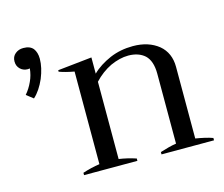

<svg xmlns="http://www.w3.org/2000/svg" viewBox="-91 -748 1013 869"><g transform="rotate(-15 415.0 -313.5)"><path d="M130 -609C120 -621 105 -627 84 -627C69 -627 57 -623 46 -614C35 -605 30 -593 30 -578C30 -563 35 -552 44 -543C53 -534 65 -529 79 -529C79 -529 89 -530 89 -530C87 -510 82 -490 73 -471C64 -451 53 -434 40 -419C40 -419 72 -394 72 -394C93 -413 110 -439 124 -471C137 -503 144 -533 144 -561C144 -581 139 -597 130 -609ZM810 -11C788 -19 761 -25 730 -30C730 -30 730 -366 730 -366C730 -409 715 -444 685 -469C654 -494 614 -507 565 -507C526 -507 490 -500 457 -486C423 -471 394 -453 371 -430C371 -430 371 -506 371 -506C371 -506 211 -489 211 -489C211 -489 211 -482 211 -482C230 -475 253 -469 281 -464C281 -464 281 -30 281 -30C254 -26 228 -20 201 -11C201 -11 201 0 201 0C201 0 451 0 451 0C451 0 451 -11 451 -11C424 -20 398 -26 371 -30C371 -30 371 -392 371 -392C394 -417 421 -437 450 -451C479 -464 507 -471 534 -471C566 -471 592 -462 611 -445C630 -427 640 -398 640 -358C640 -358 640 -30 640 -30C618 -27 593 -20 564 -11C564 -11 564 0 564 0C564 0 810 0 810 0C810 0 810 -11 810 -11Z"/></g></svg>

Font: BUSH 25 TRIRONG
Style: Regular
Weight: 400
Designer: Katatrad Team
Foundry: CadsonDemak